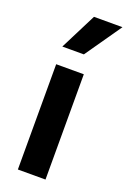

<svg xmlns="http://www.w3.org/2000/svg" viewBox="-147 -812 576 862"><g transform="rotate(20 140.5 -380.5)"><path d="M190.4 0H58.4V-503H190.4ZM281.2 -761 160.1 -587H57.2L145.1 -761Z"/></g></svg>

Font: Wix Madefor Display
Style: Regular
Weight: 400
Designer: Dalton Maag Ltd
Foundry: Dalton Maag Ltd
Version: Version 3.100